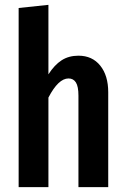

<svg xmlns="http://www.w3.org/2000/svg" viewBox="-20 -773 521 793"><path d="M427 -392V0H304V-378Q304 -416 293.5 -432.5Q283 -449 263 -449Q221 -449 180 -370V0H57V-740L180 -753V-466Q205 -505 234.5 -524Q264 -543 304 -543Q361 -543 394 -502Q427 -461 427 -392Z"/></svg>

Font: Fira Sans Compressed Medium
Style: Regular
Weight: 500
Width: 1
Designer: bBox Type GmbH & Carrois Corporate GbR & Edenspiekermann AG
Foundry: bBox Type GmbH & Carrois Corporate GbR & Edenspiekermann AG
Version: Version 4.301